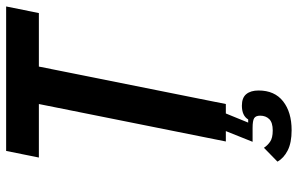

<svg xmlns="http://www.w3.org/2000/svg" viewBox="-188 -550 947 610"><g transform="rotate(-90 285.0 -244.5)"><path d="M177 209Q137 209 112.5 196.5Q88 184 77 164L121 121Q128 132 140 140.5Q152 149 176 149Q201 149 212 138Q223 127 223 109Q223 95 215 90Q207 85 184 85H140L174 0H141L260 -594H90L111 -698H570L549 -594H379L260 0H230L201 71H211Q223 51 255 51Q280 51 291.5 65Q303 79 303 104Q303 155 268.5 182Q234 209 177 209Z"/></g></svg>

Font: IBM Plex Sans Condensed SemiBold
Style: Italic
Weight: 600
Width: 3
Italic angle: -11°
Designer: Mike Abbink, Paul van der Laan, Pieter van Rosmalen
Foundry: Bold Monday
Version: Version 1.3